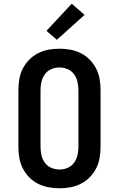

<svg xmlns="http://www.w3.org/2000/svg" viewBox="-20 -1005 640 1033"><path d="M300 8Q270 8 240.5 2.5Q211 -3 184.5 -16.5Q158 -30 137 -51.5Q116 -73 102.5 -99.5Q89 -126 84 -156Q79 -186 79 -215V-520Q79 -549 84 -579Q89 -609 102.5 -635.5Q116 -662 137 -683.5Q158 -705 184.5 -718.5Q211 -732 240.5 -737.5Q270 -743 300 -743Q330 -743 359.5 -737.5Q389 -732 415.5 -718.5Q442 -705 463 -683.5Q484 -662 497.5 -635.5Q511 -609 516 -579Q521 -549 521 -520V-215Q521 -186 516 -156Q511 -126 497.5 -99.5Q484 -73 463 -51.5Q442 -30 415.5 -16.5Q389 -3 359.5 2.5Q330 8 300 8ZM300 -93Q323 -93 344 -102Q365 -111 378.5 -129.5Q392 -148 397 -170.5Q402 -193 402 -215V-520Q402 -542 397 -564.5Q392 -587 378.5 -605.5Q365 -624 344 -633Q323 -642 300 -642Q277 -642 256 -633Q235 -624 221.5 -605.5Q208 -587 203 -564.5Q198 -542 198 -520V-215Q198 -193 203 -170.5Q208 -148 221.5 -129.5Q235 -111 256 -102Q277 -93 300 -93ZM286 -791 230 -839 366 -985 435 -925Z"/></svg>

Font: Iosevka Etoile
Style: Bold
Weight: 700
Designer: Belleve Invis
Foundry: Belleve Invis
Version: Version 28.1.0; ttfautohint (v1.8.4)